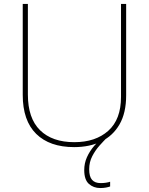

<svg xmlns="http://www.w3.org/2000/svg" viewBox="-20 -734 752 971"><path d="M431 122Q431 159 445.5 175.5Q460 192 489 192Q503 192 516 190Q529 188 537 185V209Q529 212 516 214.5Q503 217 487 217Q453 217 429.5 196Q406 175 406 126Q406 92 419.5 61.5Q433 31 456.5 3.5Q480 -24 510 -50L523 -40Q505 -22 483.5 2Q462 26 446.5 56Q431 86 431 122ZM618 -252Q618 -163 584.5 -105Q551 -47 492 -18.5Q433 10 355 10Q231 10 163 -57Q95 -124 95 -254V-714H121V-256Q121 -136 182.5 -75.5Q244 -15 356 -15Q463 -15 527.5 -72.5Q592 -130 592 -244V-714H618Z"/></svg>

Font: Noto Sans Cham Thin
Style: Regular
Weight: 250
Version: Version 2.002